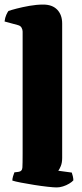

<svg xmlns="http://www.w3.org/2000/svg" viewBox="-30 -820 357 840"><path d="M218 0Q205 0 178 -3Q151 -6 119.5 -11Q88 -16 62 -21Q36 -26 24 -30Q24 -38 27 -48.5Q30 -59 33 -66L50 -68Q67 -70 68 -87Q69 -104 69 -147V-682Q69 -690 64.5 -698.5Q60 -707 49 -710L-10 -726Q-8 -743 -2.5 -755Q3 -767 7 -772Q18 -776 43 -782.5Q68 -789 99 -794.5Q130 -800 159 -800Q199 -800 220.5 -777.5Q242 -755 242 -717V-129Q242 -108 236 -93.5Q230 -79 225 -73L284 -65Q286 -60 288.5 -49.5Q291 -39 291 -31Q285 -24 272.5 -16.5Q260 -9 245.5 -4.5Q231 0 218 0Z"/></svg>

Font: Texturina Medium 12pt Black
Style: Regular
Weight: 900
Version: Version 1.002